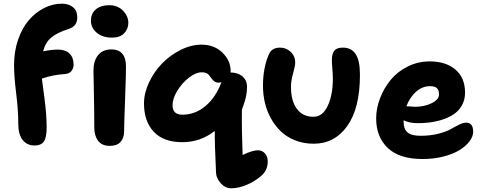

<svg xmlns="http://www.w3.org/2000/svg" viewBox="-20 -807 2620 1041"><path d="M168 -18.1Q126.5 -18.1 102.8 -48.1Q79.1 -78.1 79.1 -136.2Q79.1 -210 67.6 -301.5Q56.2 -393.1 56.2 -454.1Q56.2 -527.8 77.9 -591.3Q99.6 -654.8 135.7 -697Q171.9 -739.3 218.8 -763.2Q265.6 -787.1 315.9 -787.1Q351.1 -787.1 375 -768.6Q398.9 -750 398.9 -711.9Q398.9 -666 355 -650.9Q288.6 -629.9 256.8 -602.5Q225.1 -575.2 213.9 -528.8Q259.3 -538.1 293.9 -538.1Q334.5 -538.1 356.7 -516.8Q378.9 -495.6 378.9 -457Q378.9 -436.5 367.4 -422.1Q356 -407.7 334 -405.8Q268.6 -401.9 207 -380.9Q207.5 -375 220.2 -281Q232.9 -187 232.9 -116.2Q232.9 -60.5 217.5 -39.3Q202.1 -18.1 168 -18.1ZM586.9 -603Q536.1 -603 504.6 -629.4Q473.1 -655.8 473.1 -694.8Q473.1 -734.9 500.2 -756.8Q527.3 -778.8 571.8 -778.8Q618.2 -778.8 647 -749Q675.8 -719.2 675.8 -683.1Q675.8 -650.9 653.6 -627Q631.3 -603 586.9 -603ZM575.2 -16.1Q532.7 -16.1 512 -43.5Q491.2 -70.8 491.2 -116.2Q491.2 -212.9 489 -303Q486.8 -393.1 486.8 -425.8Q486.8 -476.1 511.5 -507.6Q536.1 -539.1 585.9 -539.1Q622.1 -539.1 642.3 -516.4Q662.6 -493.7 663.1 -448.2Q663.6 -413.1 658.2 -270.3Q652.8 -127.4 652.8 -94.2Q652.8 -58.6 633.5 -37.4Q614.3 -16.1 575.2 -16.1Z M1233.4 213.9Q1200.7 213.9 1176.8 186.5Q1152.8 159.2 1151.4 130.9Q1143.6 -30.8 1144.5 -97.2Q1066.9 -36.1 968.8 -36.1Q866.7 -36.1 813.7 -92.5Q760.7 -148.9 760.7 -246.1Q760.7 -302.2 788.1 -360.4Q815.4 -418.5 858.9 -463.1Q902.3 -507.8 959.5 -536.4Q1016.6 -564.9 1072.8 -564.9Q1141.6 -564.9 1186 -521.7Q1230.5 -478.5 1230.5 -420.9Q1230.5 -416 1229.5 -414.1Q1271 -413.6 1295.2 -392.1Q1319.3 -370.6 1319.3 -337.9Q1319.3 -311.5 1314.7 -288.1Q1310.1 -264.6 1300.8 -238.5Q1291.5 -212.4 1291.5 -211.9Q1290 -108.9 1295.4 33.2Q1349.1 7.8 1378.4 7.8Q1401.4 7.8 1416.5 24.9Q1431.6 42 1431.6 67.9Q1431.6 114.7 1399.4 144Q1360.4 177.7 1316.4 195.8Q1272.5 213.9 1233.4 213.9ZM915.5 -236.8Q915.5 -185.1 968.8 -185.1Q1038.6 -185.1 1094.7 -232.7Q1150.9 -280.3 1180.7 -361.8Q1171.9 -358.9 1163.6 -358.9Q1141.1 -358.9 1123.5 -386.2Q1113.3 -402.3 1102.5 -408.7Q1091.8 -415 1072.8 -415Q1042 -415 1004.6 -386.2Q967.3 -357.4 941.4 -314.9Q915.5 -272.5 915.5 -236.8Z M1680.7 -27.8Q1626 -27.8 1580.1 -46.1Q1534.2 -64.5 1502.4 -95Q1470.7 -125.5 1448.5 -166Q1426.3 -206.5 1416 -251Q1405.8 -295.4 1405.8 -341.8Q1405.8 -435.5 1435.5 -506.8Q1450.7 -548.8 1497.6 -548.8Q1532.2 -548.8 1556.4 -525.6Q1580.6 -502.4 1580.6 -467.8Q1580.6 -450.2 1569.1 -409.4Q1557.6 -368.7 1557.6 -336.9Q1557.6 -259.8 1589.6 -216.8Q1621.6 -173.8 1679.7 -173.8Q1729 -173.8 1756.8 -232.9Q1784.7 -292 1784.7 -379.9Q1784.7 -403.3 1782 -434.3Q1779.3 -465.3 1779.3 -480Q1779.3 -515.1 1792.5 -532Q1805.7 -548.8 1839.4 -548.8Q1884.8 -548.8 1908.2 -513.9Q1931.6 -479 1931.6 -401.9Q1931.6 -220.2 1863 -124Q1794.4 -27.8 1680.7 -27.8Z M2271.5 55.2Q2145.5 55.2 2082.5 -4.6Q2019.5 -64.5 2019.5 -165Q2019.5 -219.2 2040.5 -274.2Q2061.5 -329.1 2097.9 -373.5Q2134.3 -418 2189.9 -446Q2245.6 -474.1 2309.6 -474.1Q2397 -474.1 2449.2 -429.9Q2501.5 -385.7 2501.5 -304.2Q2501.5 -262.7 2481.4 -230.5Q2461.4 -198.2 2426 -178.7Q2390.6 -159.2 2345 -149.2Q2299.3 -139.2 2245.6 -139.2Q2198.7 -139.2 2168.5 -154.8V-144Q2168.5 -107.4 2189.5 -89.1Q2210.4 -70.8 2260.3 -70.8Q2313 -70.8 2356.7 -82Q2400.4 -93.3 2423.1 -106.4Q2445.8 -119.6 2468.8 -130.9Q2491.7 -142.1 2507.3 -142.1Q2545.4 -142.1 2545.4 -92.8Q2545.4 -66.4 2525.1 -40Q2504.9 -13.7 2470 7.6Q2435.1 28.8 2382.8 42Q2330.6 55.2 2271.5 55.2ZM2311.5 -339.8Q2269.5 -339.8 2235.6 -309.6Q2201.7 -279.3 2183.6 -231Q2220.2 -228 2229.5 -228Q2280.8 -228 2320.6 -247.6Q2360.4 -267.1 2360.4 -295.9Q2360.4 -317.9 2348.9 -328.9Q2337.4 -339.8 2311.5 -339.8Z"/></svg>

Font: Shantell Sans Bouncy
Style: Bold
Weight: 700
Designer: Stephen Nixon, Anya Danilova, Shantell Martin
Foundry: Arrow Type
Version: Version 1.006;[9816181b4]